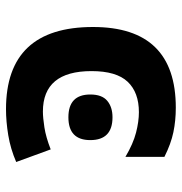

<svg xmlns="http://www.w3.org/2000/svg" viewBox="-3 -593 606 640"><g transform="rotate(-90 300.0 -273.0)"><path d="M305 -275Q305 -348 229 -348Q153 -348 153 -275Q153 -201 229 -201Q263 -201 284 -218.5Q305 -236 305 -275ZM261 10Q530 10 530 -266Q530 -556 256 -556Q215 -556 169.5 -548.5Q124 -541 80 -522L122 -407Q163 -423 195.5 -428Q228 -433 248 -433Q383 -433 383 -271Q383 -188 347.5 -150.5Q312 -113 246 -113Q215 -113 178 -122.5Q141 -132 97 -158V-28Q141 -6 179.5 2Q218 10 261 10Z"/></g></svg>

Font: Noto Sans Mono UI
Style: Bold
Weight: 700
Designer: Monotype Design team
Foundry: Monotype Imaging Inc.
Version: 1.000